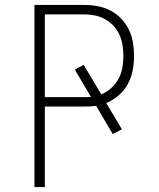

<svg xmlns="http://www.w3.org/2000/svg" viewBox="-20 -755 640 775"><path d="M119 0V-735H320Q348 -735 374.5 -730Q401 -725 425.5 -712.5Q450 -700 469 -680Q488 -660 500 -635.5Q512 -611 516.5 -584Q521 -557 521 -530Q521 -500 515.5 -471Q510 -442 496 -416Q482 -390 459 -370Q436 -350 409 -339L472 -233L435 -214L368 -328Q356 -326 344 -325.5Q332 -325 320 -325H161V0ZM161 -363H320Q327 -363 333.5 -363Q340 -363 347 -364L282 -474L318 -493L389 -374Q411 -383 429 -399.5Q447 -416 458.5 -437Q470 -458 474 -482Q478 -506 478 -530Q478 -552 474.5 -573.5Q471 -595 462 -615Q453 -635 438 -651Q423 -667 404 -677.5Q385 -688 363.5 -692.5Q342 -697 320 -697H161Z"/></svg>

Font: Iosevka SS04 XLt Ex
Style: Regular
Weight: 200
Width: 7
Monospace: yes
Designer: Belleve Invis
Foundry: Belleve Invis
Version: Version 19.0.0; ttfautohint (v1.8.4)